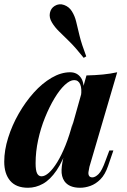

<svg xmlns="http://www.w3.org/2000/svg" viewBox="-21 -872 599 906"><path d="M175 -40Q191 -40 210 -57Q229 -74 249 -106.5Q269 -139 288 -186Q307 -233 323 -295L301 -186Q276 -112 246 -68Q216 -24 182 -5Q148 14 111 14Q55 14 27 -19Q-1 -52 -1 -109Q-1 -163 17.5 -222Q36 -281 67.5 -336Q99 -391 138.5 -435Q178 -479 222.5 -505Q267 -531 310 -531Q343 -531 361 -505Q379 -479 372 -424L361 -418Q366 -454 357.5 -474Q349 -494 329 -494Q309 -494 284.5 -471Q260 -448 236 -408Q212 -368 191.5 -317.5Q171 -267 159 -211.5Q147 -156 147 -102Q147 -68 154 -54Q161 -40 175 -40ZM387 -516Q430 -517 465 -520.5Q500 -524 532 -531L401 -85Q398 -72 396.5 -60.5Q395 -49 399.5 -42Q404 -35 415 -35Q428 -35 444 -50.5Q460 -66 477 -114L495 -162H514L489 -89Q475 -48 453 -26Q431 -4 406 5Q381 14 357 14Q305 14 283 -17Q268 -39 269.5 -71.5Q271 -104 283 -146ZM374 -599Q336 -647 307 -675.5Q278 -704 257.5 -724Q237 -744 224 -766Q210 -789 214.5 -811Q219 -833 237 -844Q258 -857 281.5 -848.5Q305 -840 318 -819Q332 -797 338.5 -769.5Q345 -742 354.5 -703Q364 -664 386 -606Z"/></svg>

Font: Playfair Display
Style: Bold Italic
Weight: 700
Italic angle: -14°
Designer: Claus Eggers Sørensen
Foundry: Claus Eggers Sørensen
Version: Version 1.203